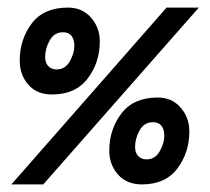

<svg xmlns="http://www.w3.org/2000/svg" viewBox="-20 -486 554 506"><path d="M504 -466H419L10 0H94ZM159 -466Q95 -466 63.5 -424Q32 -382 32 -326Q32 -289 54.5 -263Q77 -237 117 -237Q179 -237 211 -279Q243 -321 243 -377Q243 -413 220 -439.5Q197 -466 159 -466ZM176 -365Q176 -346 164 -324.5Q152 -303 129 -303Q116 -303 107.5 -311.5Q99 -320 99 -336Q99 -358 111 -379.5Q123 -401 146 -401Q161 -401 168.5 -391.5Q176 -382 176 -365ZM396 -229Q332 -229 300 -187Q268 -145 268 -89Q268 -52 291 -26Q314 0 354 0Q416 0 447.5 -42Q479 -84 479 -140Q479 -176 456 -202.5Q433 -229 396 -229ZM413 -128Q413 -109 401 -87.5Q389 -66 366 -66Q353 -66 344.5 -74.5Q336 -83 336 -99Q336 -121 348 -142.5Q360 -164 383 -164Q398 -164 405.5 -154.5Q413 -145 413 -128Z"/></svg>

Font: Cambay Devanagari
Style: Bold Italic
Weight: 700
Designer: Pooja Saxena
Foundry: Pooja Saxena
Version: Version 1.005;PS 001.005;hotconv 1.0.70;makeotf.lib2.5.58329